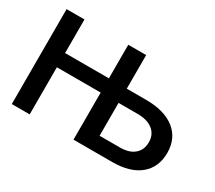

<svg xmlns="http://www.w3.org/2000/svg" viewBox="-103 -715 1018 911"><g transform="rotate(30 406.0 -260.0)"><path d="M371 -258H131V0H33V-520H131V-336H371V-520H469V-336H574Q676 -336 732 -291.5Q788 -247 788 -168Q788 -89 734.5 -44.5Q681 0 583 0H371ZM581 -78Q631 -78 659 -102Q687 -126 687 -168Q687 -210 657 -234Q627 -258 574 -258H469V-78Z"/></g></svg>

Font: Non Bureau
Style: Regular
Weight: 400
Designer: Jona Saucedo
Foundry: Non Foundry
Version: Version 1.000; ttfautohint (v1.8.4)